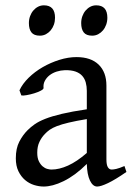

<svg xmlns="http://www.w3.org/2000/svg" viewBox="-20 -682 499 717"><path d="M171.9 -48.8Q201.2 -48.8 234.1 -63.7Q267.1 -78.6 304.2 -110.8V-237.3Q263.2 -230.5 236.6 -224.1Q210 -217.8 192.9 -211.2Q175.8 -204.6 165.5 -197.3Q155.3 -189.9 147.5 -181.6Q134.8 -168.5 127 -151.6Q119.1 -134.8 119.1 -111.8Q119.1 -92.3 125 -80.1Q130.9 -67.9 139.2 -60.8Q147.5 -53.7 156.5 -51.3Q165.5 -48.8 171.9 -48.8ZM452.1 -40Q410.6 -11.2 383.5 1.7Q356.4 14.6 342.8 14.6Q326.7 14.6 315.9 -7.8Q305.2 -30.3 304.2 -69.8Q282.2 -47.9 260.3 -31.7Q238.3 -15.6 217.3 -5.4Q196.3 4.9 177.5 9.8Q158.7 14.6 143.1 14.6Q125.5 14.6 106.9 8.8Q88.4 2.9 73.5 -9.8Q58.6 -22.5 48.8 -42.5Q39.1 -62.5 39.1 -90.8Q39.1 -127.9 52 -152.8Q64.9 -177.7 83 -195.8Q94.7 -207.5 109.6 -218Q124.5 -228.5 149.2 -238.3Q173.8 -248 210.9 -256.8Q248 -265.6 304.2 -273.9V-342.8Q304.2 -359.4 300.3 -373.8Q296.4 -388.2 287.1 -398.7Q277.8 -409.2 262 -414.8Q246.1 -420.4 222.2 -419.9Q206.5 -419.4 191.4 -414.6Q176.3 -409.7 165 -400.9Q153.8 -392.1 147.5 -380.1Q141.1 -368.2 142.6 -353.5Q143.1 -349.1 132.6 -343.5Q122.1 -337.9 107.7 -333.5Q93.3 -329.1 79.3 -326.7Q65.4 -324.2 59.6 -325.7L52.7 -344.7Q64 -369.1 86.9 -391.6Q109.9 -414.1 139.4 -431.2Q168.9 -448.2 201.9 -458.5Q234.9 -468.8 265.6 -468.8Q319.3 -468.8 348.4 -440.7Q377.4 -412.6 377.4 -362.3V-86.9Q377.4 -66.4 382.8 -57.6Q388.2 -48.8 397 -48.8Q403.8 -48.8 414.6 -51.3Q425.3 -53.7 444.8 -62ZM380.9 -615.7Q380.9 -602.1 376.5 -589.8Q372.1 -577.6 364.5 -568.6Q356.9 -559.6 346.7 -554.2Q336.4 -548.8 324.2 -548.8Q302.2 -548.8 292.7 -561Q283.2 -573.2 283.2 -595.7Q283.2 -609.4 287.6 -621.6Q292 -633.8 299.8 -642.8Q307.6 -651.9 317.6 -657Q327.6 -662.1 339.4 -662.1Q380.9 -662.1 380.9 -615.7ZM185.5 -615.7Q185.5 -602.1 181.2 -589.8Q176.8 -577.6 169.2 -568.6Q161.6 -559.6 151.4 -554.2Q141.1 -548.8 128.9 -548.8Q106.9 -548.8 97.4 -561Q87.9 -573.2 87.9 -595.7Q87.9 -609.4 92.3 -621.6Q96.7 -633.8 104.5 -642.8Q112.3 -651.9 122.3 -657Q132.3 -662.1 144 -662.1Q185.5 -662.1 185.5 -615.7Z"/></svg>

Font: Noto Serif Devanagari
Style: Regular
Weight: 400
Designer: Monotype Design Team
Foundry: Monotype Imaging Inc.
Version: Version 1.01